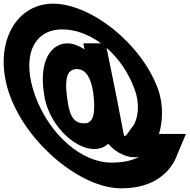

<svg xmlns="http://www.w3.org/2000/svg" viewBox="-145 -790 1032 1045"><path d="M274.2 -414C226.6 -414 202.9 -379 221.5 -248L221.9 -247C234.1 -147 264.7 -117 315.8 -119H316.7C365.6 -120 375.8 -180 362.5 -285C362.3 -286.6 362.1 -288.2 361.8 -289.8C359.8 -299.9 357.8 -310.3 355.5 -321.4C338.8 -389.5 308.6 -414 274.2 -414ZM222.5 -554C250.7 -554 282.9 -542.3 315 -521.6L308.4 -554H404.9C340.2 -601.8 267.1 -629.5 194.5 -630C33 -630 -29.9 -478 47 -267C124.8 -56 300.8 96 461.9 95C529 95 577.4 82.8 612.3 63.3C554.9 74.7 488.2 44.7 443.9 -7.7C425.3 10.1 401 20.7 370 21C260.6 24 112.9 -116 93.6 -286C68 -459 132.4 -554 222.5 -554ZM434.9 -529.9 447 -471C492.3 -249 492.3 -249 525.7 -73C532.2 -37 531.8 -38 574.8 -99H575.6C604.5 -136 620.5 -217 586.5 -307C553.6 -396.3 499.6 -473.4 434.9 -529.9ZM720.4 -61H866.9L819.6 52C789.3 137 701.7 236 513.5 235C300.2 235 9.9 1 -90 -267C-188.4 -534 -69.2 -769 142.9 -770C351.1 -770 624.8 -552 714.2 -307C746.8 -218.5 739.6 -126.9 720.4 -61Z"/></svg>

Font: Nordica Plus
Style: NordicaClassicRgCondOpObl
Weight: 500
Version: Version 1.01